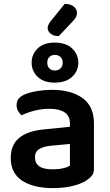

<svg xmlns="http://www.w3.org/2000/svg" viewBox="-20 -948 562 983"><path d="M250 -81Q279 -81 303 -86.5Q327 -92 338 -100V-211L241 -202Q201 -198 180 -184.5Q159 -171 159 -142Q159 -113 180.5 -97Q202 -81 250 -81ZM246 -488Q344 -488 402.5 -446Q461 -404 461 -316V-85Q461 -61 449 -47Q437 -33 419 -22Q391 -5 348 5Q305 15 250 15Q150 15 92.5 -23.5Q35 -62 35 -139Q35 -206 77.5 -241.5Q120 -277 201 -285L338 -299V-317Q338 -355 310.5 -373Q283 -391 233 -391Q194 -391 157 -381.5Q120 -372 91 -358Q80 -366 72.5 -379.5Q65 -393 65 -409Q65 -429 74.5 -441.5Q84 -454 105 -464Q134 -476 171 -482Q208 -488 246 -488ZM142 -627Q142 -670 173 -700Q204 -730 260 -730Q317 -730 349 -700Q381 -670 381 -627Q381 -584 349 -554.5Q317 -525 260 -525Q204 -525 173 -554.5Q142 -584 142 -627ZM222 -627Q222 -608 233 -597.5Q244 -587 261 -587Q278 -587 289.5 -597.5Q301 -608 301 -627Q301 -646 289.5 -656.5Q278 -667 261 -667Q244 -667 233 -656.5Q222 -646 222 -627ZM311 -928Q342 -928 358 -914Q374 -900 374 -883Q374 -868 366.5 -856.5Q359 -845 345 -831L281 -763Q255 -763 239.5 -775.5Q224 -788 224 -804Q224 -820 239 -839Z"/></svg>

Font: Baloo Da 2 SemiBold
Style: Regular
Weight: 600
Designer: Noopur Datye, Sulekha Rajkumar and Ek Type
Foundry: Ek Type
Version: Version 1.640;hotconv 1.0.111;makeotfexe 2.5.65597; ttfautoh